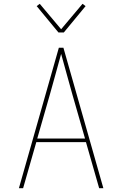

<svg xmlns="http://www.w3.org/2000/svg" viewBox="-20 -985 640 1005"><path d="M79 0 288 -735H312L521 0H499L430 -241H170L101 0ZM425 -260 359 -490Q344 -543 329.5 -596Q315 -649 300 -703Q285 -649 270.5 -596Q256 -543 241 -490L175 -260ZM286 -815 172 -953 188 -965 300 -832 412 -965 428 -953 314 -815Z"/></svg>

Font: Iosevka Aile Thin
Style: Regular
Weight: 100
Designer: Belleve Invis
Foundry: Belleve Invis
Version: Version 31.1.0; ttfautohint (v1.8.4)